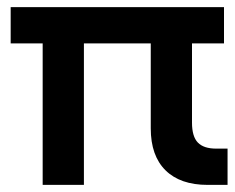

<svg xmlns="http://www.w3.org/2000/svg" viewBox="-20 -520 660 540"><path d="M564 0Q487 0 445.5 -41Q404 -82 404 -159V-398H216V0H100V-398H10V-500H610V-398H520V-175Q520 -136 536.5 -119Q553 -102 588 -102H620V0H564Z"/></svg>

Font: Retni Sans
Style: Bold
Weight: 700
Designer: Vitaly Kuzmin
Foundry: ParaType Ltd.
Version: Version 1.00;March 2, 2019;FontCreator 11.5.0.2425 64-bit; t